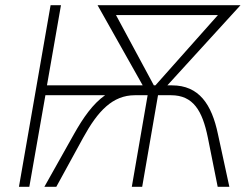

<svg xmlns="http://www.w3.org/2000/svg" viewBox="-20 -720 954 740"><path d="M93 0 155 -353H385C338 -320 301 -267 265 -203L151 0H197L301 -190C357 -292 414 -353 500 -353H549L488 0H528L589 -353H639C725 -353 760 -293 781 -190L819 0H864L820 -203C796 -318 747 -391 643 -391H625L907 -700H356L530 -391H161L215 -700H175L53 0ZM427 -662H820L579 -391H573Z"/></svg>

Font: Fixel Text 20240404 ExtraLight
Style: Italic
Weight: 200
Width: 4
Italic angle: -10°
Designer: AlfaBravo + MacPaw
Foundry: Kyrylo Tkachov, Marchela Mozhyna, Serhii Makarenko, Maria Weinstein, Zakhar Kryvoshyya
Version: Version 1.211;Glyphs 3.2 (3225)